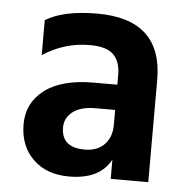

<svg xmlns="http://www.w3.org/2000/svg" viewBox="-43 -559 594 606"><g transform="rotate(5 253.5 -256.0)"><path d="M197 4Q125 4 82.5 -38Q40 -80 40 -148Q40 -216 94 -257Q148 -298 250 -298H324V-329Q324 -371 302 -393Q280 -415 227 -415Q146 -415 78 -370V-481Q135 -516 242 -516Q448 -516 448 -324V0H329V-61Q294 4 197 4ZM239 -85Q279 -85 301.5 -108.5Q324 -132 324 -170V-218H262Q215 -218 190 -198.5Q165 -179 165 -149Q165 -85 239 -85Z"/></g></svg>

Font: Hind Kochi SemiBold
Style: Regular
Weight: 600
Designer: Dhruvi Tolia
Foundry: Indian Type Foundry
Version: Version 0.702;PS 1.0;hotconv 1.0.81;makeotf.lib2.5.63406